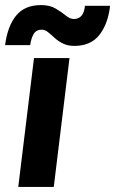

<svg xmlns="http://www.w3.org/2000/svg" viewBox="-53 -737 454 757"><path d="M19 0 81 -508H221L159 0ZM112 -620Q90 -620 80 -603.5Q70 -587 66 -559H-33Q-23 -635 11 -676Q45 -717 109 -717Q143 -717 166 -703.5Q189 -690 206 -676Q223 -662 238 -662Q256 -662 267.5 -674Q279 -686 282 -714H381Q373 -643 339 -599.5Q305 -556 240 -556Q214 -556 195 -565.5Q176 -575 162 -588Q148 -601 136 -610.5Q124 -620 112 -620Z"/></svg>

Font: Inclusive Sans
Style: Italic
Weight: 400
Italic angle: -7°
Designer: Olivia King
Foundry: Olivia King
Version: Version 2.004